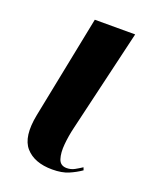

<svg xmlns="http://www.w3.org/2000/svg" viewBox="-109 -600 542 675"><g transform="rotate(20 161.5 -263.0)"><path d="M168 10Q101 10 68 -27.5Q35 -65 52 -151L129 -536H280L190 -154Q182 -121 179 -88.5Q176 -56 183 -34Q190 -12 214 -12Q230 -12 243.5 -19.5Q257 -27 269 -35L273 -25Q253 -11 228.5 -0.5Q204 10 168 10Z"/></g></svg>

Font: Noto Serif Display SemiCondensed
Style: Bold Italic
Weight: 700
Width: 4
Italic angle: -12°
Designer: Monotype Design Team
Foundry: Monotype Imaging Inc.
Version: Version 2.009